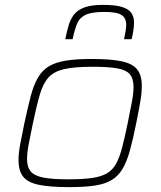

<svg xmlns="http://www.w3.org/2000/svg" viewBox="-20 -760 661 788"><path d="M264 8Q185 8 139.5 -1.5Q94 -11 75 -35Q56 -59 56 -104Q56 -131 63 -168.5Q70 -206 80 -254Q94 -319 106 -365Q118 -411 135.5 -441Q153 -471 180 -487.5Q207 -504 249.5 -511Q292 -518 355 -518Q434 -518 479 -508.5Q524 -499 543 -475Q562 -451 562 -407Q562 -379 555.5 -341Q549 -303 539 -254Q526 -189 513.5 -143.5Q501 -98 483.5 -68Q466 -38 439 -21.5Q412 -5 370 1.5Q328 8 264 8ZM260 -24Q319 -24 357.5 -29.5Q396 -35 419.5 -49Q443 -63 457 -89Q471 -115 481.5 -155.5Q492 -196 504 -254Q514 -303 521 -340Q528 -377 528 -403Q528 -437 513 -455Q498 -473 461 -479.5Q424 -486 359 -486Q286 -486 244 -476.5Q202 -467 179.5 -442.5Q157 -418 143.5 -372Q130 -326 115 -254Q105 -206 98 -169.5Q91 -133 91 -107Q91 -74 106.5 -56Q122 -38 159 -31Q196 -24 260 -24ZM248 -599Q254 -630 261.5 -655.5Q269 -681 283.5 -700Q298 -719 326.5 -729.5Q355 -740 402 -740Q453 -740 480.5 -731.5Q508 -723 519 -707Q530 -691 530 -669Q530 -653 527.5 -635.5Q525 -618 520 -599H489Q493 -617 495.5 -632Q498 -647 498 -659Q498 -685 479.5 -698Q461 -711 408 -711Q356 -711 331 -699Q306 -687 296 -662Q286 -637 278 -599Z"/></svg>

Font: Saira SemiExpanded Thin
Style: Italic
Weight: 250
Width: 6
Italic angle: -12°
Designer: Hector Gatti with collaboration of the Omnibus-Type team
Foundry: Omnibus-Type
Version: Version 1.101